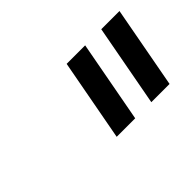

<svg xmlns="http://www.w3.org/2000/svg" viewBox="-50 -875 498 498"><g transform="rotate(-45 199.0 -626.0)"><path d="M162.1 -513.2 204.1 -738.8H272L230 -513.2ZM289.1 -513.2 331.1 -738.8H397.9L356 -513.2Z"/></g></svg>

Font: Involve SemiBold Oblique
Style: Italic
Weight: 600
Italic angle: -10.5°
Designer: Stefan Peev
Foundry: Context Ltd.
Version: Version 1.001